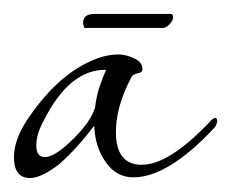

<svg xmlns="http://www.w3.org/2000/svg" viewBox="-27 -254 331 275"><path d="M16 1Q-7 1 -7 -29Q-7 -53 11 -81Q53 -144 102 -166Q123 -176 143 -176Q153 -176 165 -170.5Q177 -165 177 -155Q177 -150 170 -149Q166 -148 164.5 -147Q163 -146 162 -145Q139 -102 139 -65Q139 -18 176 -18Q215 -18 273 -79Q278 -85 281 -85Q284 -85 284 -81Q284 -77 281 -72Q214 0 164 0Q140 0 125 -21Q109 -43 108 -74Q83 -41 58 -19Q32 1 16 1ZM37 -29Q48 -29 66 -44Q82 -58 93 -71.5Q104 -85 109 -99Q111 -116 115.5 -129.5Q120 -143 125 -154Q73 -155 36 -82Q25 -62 25 -46Q25 -29 37 -29ZM94 -214Q92 -218 92 -221Q92 -234 108 -234H219Q221 -232 221 -229Q221 -225 216 -219.5Q211 -214 206 -214Z"/></svg>

Font: Passions Conflict
Style: Regular
Weight: 400
Designer: Robert E. Leuschke
Foundry: Robert E. Leuschke
Version: Version 1.010; ttfautohint (v1.8.3)